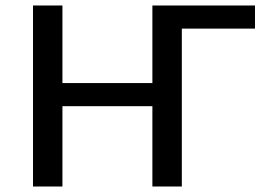

<svg xmlns="http://www.w3.org/2000/svg" viewBox="-20 -678 976 698"><path d="M907 -574H641V0H534V-292H207V0H100V-658H207V-376H534V-658H907Z"/></svg>

Font: Ysabeau Infant Semibold
Style: Regular
Weight: 600
Designer: Christian Thalmann (Catharsis Fonts)
Version: Version 0.003